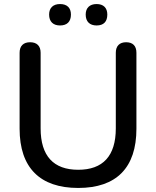

<svg xmlns="http://www.w3.org/2000/svg" viewBox="-20 -921 773 950"><path d="M458 -795C493 -795 511 -814 511 -849C511 -882 492 -901 458 -901C424 -901 404 -882 404 -849C404 -814 424 -795 458 -795ZM277 -795C312 -795 331 -814 331 -849C331 -882 312 -901 277 -901C243 -901 223 -882 223 -849C223 -814 243 -795 277 -795ZM367 9C556 9 655 -91 655 -284V-660C655 -694 637 -712 604 -712C572 -712 553 -694 553 -660V-286C553 -149 489 -81 367 -81C245 -81 181 -149 181 -286V-660C181 -694 162 -712 129 -712C96 -712 77 -694 77 -660V-284C77 -91 178 9 367 9Z"/></svg>

Font: Nunito SemiBold
Style: Regular
Weight: 600
Designer: Vernon Adams
Foundry: Vernon Adams
Version: Version 3.602